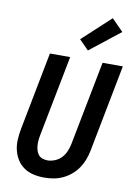

<svg xmlns="http://www.w3.org/2000/svg" viewBox="-100 -987 750 1063"><g transform="rotate(10 275.0 -455.5)"><path d="M225 12Q194 12 164.5 5.5Q135 -1 111.5 -17Q88 -33 72.5 -57Q57 -81 50 -109.5Q43 -138 44.5 -169Q46 -200 52 -231L137 -670H251L162 -213Q159 -198 158 -183.5Q157 -169 158 -155Q159 -141 163.5 -127.5Q168 -114 176.5 -104Q185 -94 198.5 -89.5Q212 -85 227 -85Q247 -85 268.5 -94Q290 -103 305 -119.5Q320 -136 328.5 -156.5Q337 -177 341 -197L433 -670H547L452 -179Q447 -153 437.5 -128Q428 -103 412.5 -80Q397 -57 375 -38.5Q353 -20 328 -8.5Q303 3 277 7.5Q251 12 225 12ZM341 -723 288 -777 446 -923 511 -857Z"/></g></svg>

Font: Lode
Style: Bold Italic
Weight: 700
Italic angle: -11°
Monospace: yes
Designer: Belleve Invis
Foundry: Belleve Invis
Version: Version 29.2.0; ttfautohint (v1.8.3)